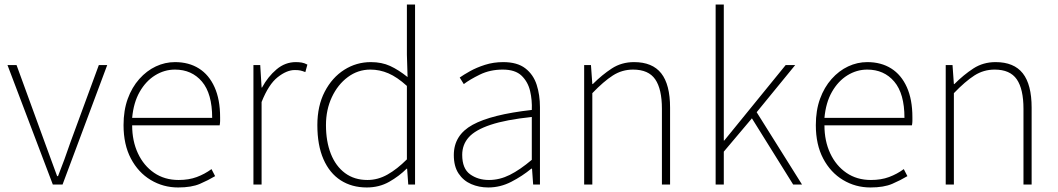

<svg xmlns="http://www.w3.org/2000/svg" viewBox="-20 -814 4667 847"><path d="M213 0 13 -527H53L177 -187Q191 -149 205 -110.5Q219 -72 232 -37H236Q250 -72 264 -110.5Q278 -149 291 -187L416 -527H453L256 0Z M766 13Q700 13 645 -20Q590 -53 557.5 -114.5Q525 -176 525 -262Q525 -327 543.5 -378Q562 -429 594.5 -465.5Q627 -502 667.5 -521Q708 -540 752 -540Q813 -540 857.5 -512Q902 -484 926.5 -429.5Q951 -375 951 -297Q951 -289 951 -280.5Q951 -272 949 -261H563Q563 -192 588.5 -137.5Q614 -83 660 -51.5Q706 -20 768 -20Q813 -20 848 -33Q883 -46 913 -68L929 -37Q899 -19 862 -3Q825 13 766 13ZM563 -294H916Q916 -401 871 -454Q826 -507 752 -507Q705 -507 664 -481.5Q623 -456 596 -408.5Q569 -361 563 -294Z M1098 0V-527H1128L1134 -428H1136Q1162 -476 1200 -508Q1238 -540 1285 -540Q1299 -540 1311 -538Q1323 -536 1336 -529L1327 -496Q1314 -501 1305 -503Q1296 -505 1280 -505Q1245 -505 1205 -473.5Q1165 -442 1134 -364V0Z M1598 13Q1532 13 1483 -18.5Q1434 -50 1407 -111.5Q1380 -173 1380 -262Q1380 -347 1412.5 -409.5Q1445 -472 1498.5 -506Q1552 -540 1616 -540Q1664 -540 1701 -523Q1738 -506 1778 -474L1775 -573V-794H1811V0H1781L1776 -70H1774Q1741 -37 1697 -12Q1653 13 1598 13ZM1601 -20Q1647 -20 1689.5 -44Q1732 -68 1775 -111V-435Q1732 -474 1693.5 -490.5Q1655 -507 1614 -507Q1559 -507 1514.5 -474Q1470 -441 1444 -385.5Q1418 -330 1418 -262Q1418 -190 1439.5 -135.5Q1461 -81 1502 -50.5Q1543 -20 1601 -20Z M2134 13Q2093 13 2058.5 -2Q2024 -17 2003 -48.5Q1982 -80 1982 -130Q1982 -218 2065 -263.5Q2148 -309 2326 -329Q2328 -372 2318.5 -412.5Q2309 -453 2281 -480Q2253 -507 2198 -507Q2142 -507 2097 -485Q2052 -463 2026 -443L2008 -472Q2025 -484 2053.5 -500Q2082 -516 2119.5 -528Q2157 -540 2200 -540Q2262 -540 2297.5 -512.5Q2333 -485 2347.5 -440Q2362 -395 2362 -341V0H2332L2327 -70H2324Q2284 -37 2235.5 -12Q2187 13 2134 13ZM2137 -20Q2184 -20 2229 -42.5Q2274 -65 2326 -109V-298Q2212 -286 2144.5 -263.5Q2077 -241 2048 -208.5Q2019 -176 2019 -131Q2019 -70 2054 -45Q2089 -20 2137 -20Z M2557 0V-527H2587L2593 -443H2595Q2636 -484 2679 -512Q2722 -540 2777 -540Q2858 -540 2897 -490.5Q2936 -441 2936 -339V0H2900V-334Q2900 -421 2870.5 -464Q2841 -507 2773 -507Q2724 -507 2683.5 -481Q2643 -455 2593 -403V0Z M3137 0V-794H3173V-194H3175L3446 -527H3488L3318 -319L3518 0H3479L3297 -292L3173 -145V0Z M3820 13Q3754 13 3699 -20Q3644 -53 3611.5 -114.5Q3579 -176 3579 -262Q3579 -327 3597.5 -378Q3616 -429 3648.5 -465.5Q3681 -502 3721.5 -521Q3762 -540 3806 -540Q3867 -540 3911.5 -512Q3956 -484 3980.5 -429.5Q4005 -375 4005 -297Q4005 -289 4005 -280.5Q4005 -272 4003 -261H3617Q3617 -192 3642.5 -137.5Q3668 -83 3714 -51.5Q3760 -20 3822 -20Q3867 -20 3902 -33Q3937 -46 3967 -68L3983 -37Q3953 -19 3916 -3Q3879 13 3820 13ZM3617 -294H3970Q3970 -401 3925 -454Q3880 -507 3806 -507Q3759 -507 3718 -481.5Q3677 -456 3650 -408.5Q3623 -361 3617 -294Z M4152 0V-527H4182L4188 -443H4190Q4231 -484 4274 -512Q4317 -540 4372 -540Q4453 -540 4492 -490.5Q4531 -441 4531 -339V0H4495V-334Q4495 -421 4465.5 -464Q4436 -507 4368 -507Q4319 -507 4278.5 -481Q4238 -455 4188 -403V0Z"/></svg>

Font: Noto Sans TC
Style: Regular
Weight: 100
Designer: Ryoko NISHIZUKA 西塚涼子 (kana, bopomofo & ideographs); Paul D. Hunt (Latin, Greek & Cyrillic); Sandoll Communications 산돌커뮤니
Foundry: Adobe
Version: Version 2.004;hotconv 1.0.118;makeotfexe 2.5.65603